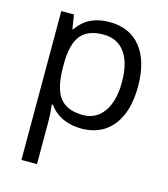

<svg xmlns="http://www.w3.org/2000/svg" viewBox="-116 -635 844 966"><g transform="rotate(15 306.5 -152.5)"><path d="M335 9.8Q282.7 9.8 239.5 -9.5Q196.3 -28.8 167 -68.8H161.1Q167 -22 167 20V240.2H85.9V-535.2H151.9L163.1 -461.9H167Q198.2 -505.9 239.7 -525.4Q281.2 -544.9 335 -544.9Q441.4 -544.9 499.3 -472.2Q557.1 -399.4 557.1 -268.1Q557.1 -136.2 498.3 -63.2Q439.5 9.8 335 9.8ZM323.2 -476.1Q241.2 -476.1 204.6 -430.7Q168 -385.3 167 -286.1V-268.1Q167 -155.3 204.6 -106.7Q242.2 -58.1 325.2 -58.1Q394.5 -58.1 433.8 -114.3Q473.1 -170.4 473.1 -269Q473.1 -369.1 433.8 -422.6Q394.5 -476.1 323.2 -476.1Z"/></g></svg>

Font: f0_46866 
Style: Regular
Weight: 400
Foundry: Ascender Corporation
Version: Version 1.10